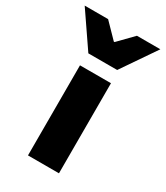

<svg xmlns="http://www.w3.org/2000/svg" viewBox="-255 -841 798 923"><g transform="rotate(30 144.0 -380.0)"><path d="M58 0V-500H230V0ZM64 -570 -66 -760H64L142 -680H146L224 -760H354L224 -570Z"/></g></svg>

Font: Source Sans 3 ExtraLight Black
Style: Regular
Weight: 900
Version: Version 3.052;hotconv 1.1.0;makeotfexe 2.6.0